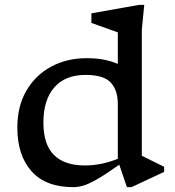

<svg xmlns="http://www.w3.org/2000/svg" viewBox="-20 -762 720 792"><path d="M657 -53 522.5 10H503.5L472 -82.5Q413 -41 378 -21.2Q343 -1.5 321.8 4.2Q300.5 10 282.5 10Q168 10 109.8 -55.8Q51.5 -121.5 51.5 -236Q51.5 -323.5 88.8 -387.8Q126 -452 190.8 -487Q255.5 -522 337.5 -522Q374.5 -522 405.2 -516.5Q436 -511 466 -498.5V-628.5L357 -667.5V-707L554 -742H575L565 -639V-119.5L657 -74ZM466 -334Q466 -390 436.8 -421.5Q407.5 -453 333 -453Q248.5 -453 203.8 -401.2Q159 -349.5 159 -257Q159 -166 202.5 -122.8Q246 -79.5 330 -79.5Q398 -79.5 466 -107Z"/></svg>

Font: Newsreader 6pt
Style: Regular
Weight: 400
Designer: Hugues Gentile
Foundry: Production Type
Version: Version 1.003; ttfautohint (v1.8.3)